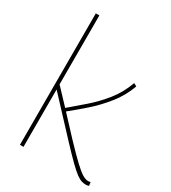

<svg xmlns="http://www.w3.org/2000/svg" viewBox="-183 -834 834 936"><g transform="rotate(30 234.0 -366.0)"><path d="M452 8Q440 8 427.5 4.5Q415 1 397 -12Q379 -25 350 -53.5Q321 -82 275 -131L96 -323V0H76V-740H96V-352L177 -266Q216 -299 261 -338Q306 -377 345.5 -426Q385 -475 408 -539L425 -530Q402 -467 361.5 -416.5Q321 -366 275 -325.5Q229 -285 189 -253L284 -151Q339 -93 370.5 -63.5Q402 -34 420 -23.5Q438 -13 452 -13Q454 -13 457.5 -13.5Q461 -14 465 -15L468 5Q464 6 460 7Q456 8 452 8Z"/></g></svg>

Font: Georama Thin
Style: Regular
Weight: 100
Designer: Jean-Baptiste Levee
Foundry: Production Type
Version: Version 1.000